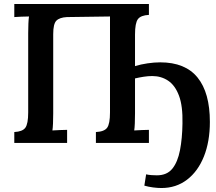

<svg xmlns="http://www.w3.org/2000/svg" viewBox="-20 -720 1087 967"><path d="M52 0V-55Q93 -57 107.5 -76.5Q122 -96 122 -154V-553Q122 -578 123 -601Q124 -624 126 -637Q109 -637 87 -636Q65 -635 52 -634V-700H730V-645Q689 -643 674.5 -623.5Q660 -604 660 -546V-387Q689 -396 723 -401Q757 -406 787 -406Q913 -406 975 -329.5Q1037 -253 1037 -106Q1037 -7 1007 68Q977 143 922 185Q867 227 793 227Q774 227 751 224Q728 221 707 215L716 158Q728 161 743.5 162Q759 163 770 163Q821 163 848 129.5Q875 96 886.5 36.5Q898 -23 899 -98Q901 -186 881.5 -238Q862 -290 827 -313.5Q792 -337 747 -337Q726 -337 703.5 -333.5Q681 -330 660 -325V-149Q660 -122 659 -98.5Q658 -75 656 -63Q673 -64 695 -65Q717 -66 730 -66V0H463V-55Q505 -57 519.5 -76.5Q534 -96 534 -154V-637L317 -634Q280 -632 264 -616Q248 -600 248 -548V-149Q248 -122 247 -98.5Q246 -75 244 -63Q261 -64 283 -65Q305 -66 318 -66V0Z"/></svg>

Font: Lora SemiBold
Style: Regular
Weight: 600
Designer: Olga Karpushina, Alexei Vanyashin (Cyrillic)
Foundry: Cyreal
Version: Version 3.011; ttfautohint (v1.8.4.7-5d5b)